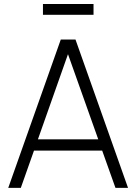

<svg xmlns="http://www.w3.org/2000/svg" viewBox="-20 -912 662 932"><path d="M20 0H81L145 -181H476L540.5 0H601.5L346.5 -720H275ZM164 -235.5 310 -649 457 -235.5ZM188.5 -840H434V-892.5H188.5Z"/></svg>

Font: Eudonet Light
Style: Regular
Weight: 300
Designer: Mikhail Sharanda
Foundry: Mikhail Sharanda
Version: Version 4.503;Glyphs 3.1.2 (3151)